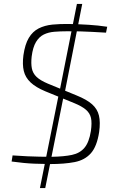

<svg xmlns="http://www.w3.org/2000/svg" viewBox="-20 -823 603 976"><path d="M334 -701Q383 -700 431 -697Q479 -694 525 -687L519 -657Q478 -659 447 -661Q416 -663 386.5 -663.5Q357 -664 320 -664Q286 -664 256 -661.5Q226 -659 202.5 -647.5Q179 -636 163 -609.5Q147 -583 141 -536Q137 -500 142 -475Q147 -450 166 -432Q185 -414 223 -398L369 -338Q421 -317 448 -293Q475 -269 483 -235.5Q491 -202 484 -152Q473 -79 442 -44Q411 -9 359 1Q307 11 234 11Q205 11 154 9Q103 7 39 -2L44 -33Q87 -30 120 -28.5Q153 -27 183 -26.5Q213 -26 244 -26Q305 -27 345.5 -35.5Q386 -44 409.5 -72Q433 -100 442 -157Q448 -199 442.5 -223.5Q437 -248 416.5 -265.5Q396 -283 357 -299L210 -359Q162 -379 135.5 -404Q109 -429 101 -462Q93 -495 99 -542Q107 -598 126.5 -630.5Q146 -663 176.5 -678.5Q207 -694 246.5 -698Q286 -702 334 -701ZM280 -350 306 -347 210 133H183ZM398 -803 308 -347 281 -350 371 -803Z"/></svg>

Font: Exo 2 ExtraLight
Style: Italic
Weight: 250
Italic angle: -8°
Designer: Natanael Gama
Foundry: Natanael Gama
Version: Version 2.010